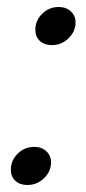

<svg xmlns="http://www.w3.org/2000/svg" viewBox="-20 -519 247 549"><path d="M11 -34Q11 -60 30.5 -79.5Q50 -99 78 -99Q99 -99 112.5 -86.5Q126 -74 126 -55Q126 -29 106 -9.5Q86 10 58 10Q37 10 24 -2Q11 -14 11 -34ZM81 -434Q81 -460 100.5 -479.5Q120 -499 148 -499Q169 -499 182.5 -486.5Q196 -474 196 -455Q196 -429 176 -409.5Q156 -390 128 -390Q107 -390 94 -402Q81 -414 81 -434Z"/></svg>

Font: Fahkwang
Style: Italic
Weight: 400
Italic angle: -10°
Version: Version 1.000; ttfautohint (v1.6)